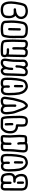

<svg xmlns="http://www.w3.org/2000/svg" viewBox="2380 -3220 840 5640"><g transform="rotate(90 2800.0 -400.0)"><path d="M271 0Q201 0 149 -19Q66 -54 36 -162Q20 -222 20 -308Q20 -347 30 -426.5Q40 -506 57.5 -585Q75 -664 98 -709Q128 -759 190 -779.5Q252 -800 308 -800Q435 -800 499 -719Q540 -669 540 -603Q540 -495 443 -431Q459 -421 472 -404Q515 -340 515 -244Q515 -193 506 -149Q486 -53 386 -17Q341 0 271 0ZM271 -69Q328 -70 361 -82H362Q403 -98 419 -120Q445 -157 445 -246Q445 -256 444 -288.5Q443 -321 416 -363Q401 -383 337 -383Q303 -383 257 -381Q243 -381 233 -391Q223 -401 222 -415Q222 -430 231.5 -440Q241 -450 256 -451Q360 -454 419 -499Q471 -540 471 -601Q471 -638 446.5 -674.5Q422 -711 361 -725H360Q336 -731 308 -731Q256 -731 214.5 -715.5Q173 -700 159 -676Q140 -640 124.5 -568Q109 -496 99 -421Q89 -346 89 -308Q89 -267 94.5 -221Q100 -175 118.5 -137.5Q137 -100 175.5 -84.5Q214 -69 271 -69Z M836 -218H835Q820 -219 811 -229Q802 -239 802 -251V-254Q805 -330 805 -405.5Q805 -481 809 -559Q810 -573 820.5 -582.5Q831 -592 845 -592Q878 -588 878 -555Q875 -494 875 -434V-404Q875 -328 871 -251Q870 -236 860 -227Q850 -218 836 -218ZM815 0Q726 0 675 -20Q594 -56 589 -126V-127Q580 -218 580 -305Q580 -490 619 -662V-663Q659 -800 828 -800Q846 -800 865 -798H878Q915 -798 952.5 -792.5Q990 -787 1029 -765Q1080 -736 1094 -680Q1100 -648 1100 -618L1098 -565Q1098 -515 1099 -466Q1100 -424 1100 -381Q1100 -324 1098 -266Q1092 -190 1075 -117Q1064 -62 1029 -35Q984 0 815 0ZM815 -69Q868 -69 919 -75Q974 -78 989 -91Q1004 -104 1007 -131Q1023 -201 1029 -270Q1031 -329 1031 -387L1030 -465Q1029 -514 1029 -595L1030 -624Q1030 -646 1025.5 -667.5Q1021 -689 995 -705Q966 -721 934 -725Q902 -729 861 -729Q843 -731 828 -731Q708 -731 686 -646Q650 -483 650 -307Q650 -222 658 -134Q658 -112 681 -96Q717 -69 815 -69Z M1489 0H1451Q1319 0 1261.5 -11.5Q1204 -23 1174 -58Q1165 -68 1158 -95Q1140 -156 1140 -343Q1140 -492 1147 -655V-677Q1147 -692 1150.5 -717Q1154 -742 1176 -766Q1209 -800 1270 -800H1284Q1333 -800 1380 -773Q1394 -763 1405 -750Q1444 -798 1509 -798Q1650 -798 1659 -702L1660 -677Q1660 -643 1657 -629Q1655 -582 1654 -468Q1653 -305 1647 -179Q1660 -153 1660 -119Q1660 -100 1655 -76Q1650 -52 1632 -32Q1611 -12 1577 -6Q1543 0 1489 0ZM1498 -70Q1520 -70 1546 -71Q1572 -72 1581.5 -81Q1591 -90 1591 -119Q1591 -138 1586 -147Q1571 -172 1524 -176Q1497 -178 1471 -178H1430Q1416 -178 1406 -188Q1396 -198 1396 -212Q1396 -227 1406 -237Q1416 -247 1430 -247L1482 -248Q1531 -248 1580 -235Q1584 -348 1585 -468Q1585 -584 1588 -633L1589 -644Q1591 -667 1591 -685Q1590 -703 1583 -712Q1570 -728 1505 -728Q1477 -727 1463 -710Q1437 -680 1437 -635Q1434 -575 1434 -471Q1434 -421 1435 -376Q1435 -361 1425.5 -351Q1416 -341 1401 -340Q1387 -340 1376.5 -349Q1366 -358 1366 -373Q1364 -415 1364 -460Q1364 -566 1368 -638Q1368 -695 1345 -712.5Q1322 -730 1280 -730H1270Q1238 -730 1227 -719Q1216 -708 1216 -671V-652Q1209 -492 1209 -350Q1212 -160 1224 -114Q1231 -89 1275.5 -79.5Q1320 -70 1400 -70Z M1828 0Q1700 0 1700 -126L1704 -175L1706 -184Q1711 -226 1716 -258Q1725 -306 1727 -354Q1732 -419 1732 -577L1728 -644Q1728 -668 1733 -700.5Q1738 -733 1777 -766Q1823 -800 1869 -800Q1896 -800 1921.5 -790Q1947 -780 1973 -742Q2026 -798 2095 -798Q2120 -798 2146 -790Q2200 -770 2215 -718Q2220 -693 2220 -668Q2220 -653 2218 -637L2217 -615Q2215 -572 2212 -531Q2206 -442 2206 -354Q2206 -293 2202 -217V-186Q2202 -150 2193 -107Q2184 -64 2144 -30Q2105 -1 2064 -1Q2002 -1 1964 -66Q1949 -49 1931 -36Q1878 0 1828 0ZM1824 -69Q1830 -69 1846 -71Q1862 -73 1890 -92Q1924 -117 1944 -169Q1945 -177 1950 -184Q1969 -245 1969 -334Q1969 -349 1979 -359Q1989 -369 2004 -369Q2018 -369 2028 -359Q2038 -349 2038 -334Q2038 -230 2013 -157Q2016 -70 2065 -70Q2082 -70 2101 -85H2102Q2123 -103 2128 -132.5Q2133 -162 2133 -221Q2136 -279 2136 -329V-354Q2136 -458 2143 -535Q2146 -576 2147 -618Q2151 -663 2151 -674Q2151 -691 2147 -704.5Q2143 -718 2122 -724Q2112 -729 2091 -729Q2070 -729 2044 -712Q2028 -703 2010 -676.5Q1992 -650 1978.5 -600Q1965 -550 1965 -467Q1965 -453 1955 -443Q1945 -433 1931 -433Q1916 -433 1906 -443Q1896 -453 1896 -467Q1896 -584 1925 -660Q1925 -680 1918 -699Q1905 -730 1871 -730Q1846 -730 1820 -712Q1802 -697 1799 -675Q1798 -664 1798 -649Q1798 -635 1799 -616.5Q1800 -598 1801 -578Q1801 -338 1785 -247Q1779 -215 1774 -176L1773 -165Q1769 -136 1769 -118Q1769 -105 1772.5 -91.5Q1776 -78 1797 -73H1798Q1808 -69 1824 -69Z M2510 -388Q2495 -388 2485 -398Q2475 -408 2475 -422L2477 -627Q2477 -641 2487 -651Q2497 -661 2512 -661Q2526 -661 2536 -651Q2546 -641 2546 -627L2544 -422Q2544 -408 2534 -398Q2524 -388 2510 -388ZM2424 0Q2320 0 2286 -52Q2285 -52 2285 -53Q2265 -90 2262 -138Q2260 -166 2260 -194L2262 -266L2261 -299Q2281 -667 2357 -736Q2394 -773 2456 -791Q2486 -800 2514 -800Q2545 -800 2574 -790Q2717 -740 2757 -553L2758 -552Q2778 -435 2778 -306V-305Q2778 -290 2779 -272Q2780 -254 2780 -235Q2780 -188 2770.5 -126.5Q2761 -65 2703 -24Q2672 -7 2630 -7Q2625 -7 2598.5 -7.5Q2572 -8 2535 -32Q2499 0 2424 0ZM2436 -70Q2488 -74 2494 -93Q2486 -133 2486 -175Q2486 -192 2487 -209Q2488 -226 2488 -239Q2488 -252 2498 -261.5Q2508 -271 2523 -271Q2537 -271 2547 -261.5Q2557 -252 2557 -237L2556 -166Q2556 -155 2556.5 -133Q2557 -111 2570 -94V-93Q2576 -84 2613 -77L2631 -76Q2697 -76 2707 -163Q2710 -197 2710 -230Q2710 -426 2689 -539Q2656 -688 2551 -725Q2544 -731 2515 -731Q2495 -731 2463 -721Q2431 -711 2405 -686Q2354 -654 2330 -298Q2331 -282 2331 -265L2329 -192Q2329 -172 2330.5 -142.5Q2332 -113 2344 -89Q2350 -81 2375 -75Q2394 -69 2420 -69Z M3084 -731Q3074 -730 3061 -717Q3053 -710 3023 -674Q2991 -645 2923 -358Q2910 -297 2906 -241Q2902 -190 2891 -134Q2889 -126 2889 -111Q2889 -70 2949 -70H2960Q3004 -70 3027.5 -87.5Q3051 -105 3051 -162Q3048 -234 3048 -340Q3048 -385 3049 -427Q3050 -442 3060 -451Q3070 -460 3083 -460Q3099 -460 3109 -449.5Q3119 -439 3119 -425Q3117 -380 3117 -330Q3118 -247 3120.5 -165.5Q3123 -84 3196 -72Q3205 -70 3212 -70Q3272 -70 3272 -159Q3272 -211 3263 -267Q3259 -292 3258 -309Q3250 -394 3193 -525Q3174 -572 3157 -620Q3144 -657 3120 -694Q3096 -731 3084 -731ZM3084 -800Q3135 -800 3180 -731Q3209 -682 3222 -643Q3238 -598 3257 -552Q3319 -407 3327 -314Q3328 -300 3331 -277Q3340 -224 3340 -162Q3340 -81 3300 -35Q3267 -1 3213 -1L3188 -3Q3126 -11 3091 -54Q3079 -38 3062 -27Q3013 0 2950 0Q2877 0 2843 -42Q2820 -74 2820 -118Q2820 -135 2823 -148Q2833 -198 2837 -247Q2841 -306 2855 -374Q2922 -664 2969 -718Q3006 -761 3025 -778Q3049 -799 3084 -800Z M3699 0 3665 -1Q3637 -2 3593 -2Q3581 -2 3570 -1Q3520 -1 3492 -4Q3429 -11 3410 -69Q3383 -166 3383 -390V-430Q3383 -468 3381.5 -497Q3380 -526 3380 -553Q3380 -727 3435 -770Q3472 -800 3540 -800Q3589 -800 3634 -779.5Q3679 -759 3693 -716Q3702 -679 3702 -608Q3702 -572 3700 -536V-513Q3814 -501 3864 -423Q3899 -367 3899 -297L3900 -269Q3900 -224 3885 -165Q3870 -106 3808 -43Q3782 -18 3759 -9Q3736 0 3699 0ZM3699 -69Q3723 -69 3733.5 -73.5Q3744 -78 3760 -93Q3830 -159 3830 -270Q3830 -308 3825 -335Q3806 -443 3664 -446Q3649 -446 3639.5 -456Q3630 -466 3630 -480L3631 -538Q3633 -581 3633 -625Q3633 -669 3626 -698Q3622 -710 3598 -720.5Q3574 -731 3540 -731Q3495 -731 3478 -716Q3464 -703 3461 -681V-680Q3449 -618 3449 -552Q3449 -527 3451 -501Q3452 -469 3452 -430V-392Q3452 -181 3476 -90Q3477 -84 3481 -80Q3490 -71 3546 -71H3593Q3641 -71 3667 -70ZM3632 -118Q3618 -118 3607.5 -128Q3597 -138 3597 -152Q3597 -187 3594.5 -224.5Q3592 -262 3592 -298Q3592 -320 3593 -341Q3594 -355 3604 -363.5Q3614 -372 3627 -372Q3644 -372 3653 -361.5Q3662 -351 3662 -338L3661 -297Q3661 -264 3664 -227Q3667 -190 3667 -152Q3667 -138 3656.5 -128Q3646 -118 3632 -118Z M4065 -69 4114 -72Q4142 -76 4153.5 -97Q4165 -118 4165 -135Q4165 -141 4167 -146Q4169 -156 4169 -285Q4169 -299 4179 -309Q4189 -319 4203 -319Q4218 -319 4228 -309Q4238 -299 4238 -285Q4238 -151 4236 -134Q4232 -112 4232 -89Q4232 -82 4233 -76Q4246 -72 4289 -72Q4347 -74 4351 -85Q4357 -101 4357 -137L4356 -161Q4358 -189 4358 -219Q4358 -365 4380 -537Q4391 -616 4391 -660Q4391 -699 4379 -720Q4367 -729 4301 -731Q4237 -728 4224 -720Q4222 -710 4222 -693Q4222 -675 4223 -663Q4224 -651 4224 -642L4223 -616Q4223 -551 4229 -532Q4231 -526 4231 -519Q4231 -512 4227 -503Q4218 -486 4195 -486Q4172 -486 4164 -509Q4153 -549 4153 -592L4155 -642Q4155 -649 4154 -659Q4153 -669 4153 -678Q4153 -687 4152 -694Q4150 -709 4123 -710Q4106 -710 4092.5 -709Q4079 -708 4068 -708Q4032 -708 4022 -703Q4016 -699 4016 -676L4015 -664Q4010 -608 4010 -551Q4010 -489 4016 -426Q4022 -353 4022 -281Q4022 -249 4021 -219Q4020 -189 4020 -159Q4020 -149 4018 -133Q4015 -100 4015 -86L4016 -72Q4035 -69 4065 -69ZM4063 0Q3990 0 3973 -14Q3949 -38 3947 -70L3946 -93Q3946 -117 3950 -152V-159Q3950 -191 3951.5 -221Q3953 -251 3953 -281Q3953 -350 3946 -421Q3940 -484 3940 -546Q3940 -609 3946 -672Q3946 -697 3955 -726Q3967 -764 4018 -775Q4034 -778 4087 -778Q4100 -779 4115 -779Q4148 -779 4174 -768Q4204 -799 4296 -800Q4338 -800 4371 -794Q4460 -779 4460 -667Q4460 -610 4452 -559L4449 -530Q4433 -405 4428 -278V-277Q4427 -249 4427 -219Q4427 -189 4426 -158V-138Q4426 -115 4422 -83Q4418 -51 4393 -27.5Q4368 -4 4291 -2Q4210 -2 4185 -23L4182 -27Q4158 -8 4122 -3Q4098 0 4063 0Z M4750 -388Q4735 -388 4725 -398Q4715 -408 4715 -422L4717 -627Q4717 -641 4727 -651Q4737 -661 4752 -661Q4766 -661 4776 -651Q4786 -641 4786 -627L4784 -422Q4784 -408 4774 -398Q4764 -388 4750 -388ZM4664 0Q4560 0 4526 -52Q4525 -52 4525 -53Q4505 -90 4502 -138Q4500 -166 4500 -194L4502 -266L4501 -299Q4521 -667 4597 -736Q4634 -773 4696 -791Q4726 -800 4754 -800Q4785 -800 4814 -790Q4957 -740 4997 -553L4998 -552Q5018 -435 5018 -306V-305Q5018 -290 5019 -272Q5020 -254 5020 -235Q5020 -188 5010.5 -126.5Q5001 -65 4943 -24Q4912 -7 4870 -7Q4865 -7 4838.5 -7.5Q4812 -8 4775 -32Q4739 0 4664 0ZM4676 -70Q4728 -74 4734 -93Q4726 -133 4726 -175Q4726 -192 4727 -209Q4728 -226 4728 -239Q4728 -252 4738 -261.5Q4748 -271 4763 -271Q4777 -271 4787 -261.5Q4797 -252 4797 -237L4796 -166Q4796 -155 4796.5 -133Q4797 -111 4810 -94V-93Q4816 -84 4853 -77L4871 -76Q4937 -76 4947 -163Q4950 -197 4950 -230Q4950 -426 4929 -539Q4896 -688 4791 -725Q4784 -731 4755 -731Q4735 -731 4703 -721Q4671 -711 4645 -686Q4594 -654 4570 -298Q4571 -282 4571 -265L4569 -192Q4569 -172 4570.5 -142.5Q4572 -113 4584 -89Q4590 -81 4615 -75Q4634 -69 4660 -69Z M5471 0Q5386 0 5351 -30Q5325 0 5266 0Q5220 0 5169.5 -15.5Q5119 -31 5097 -68Q5060 -147 5060 -266Q5060 -386 5156 -424Q5109 -472 5092 -558Q5088 -584 5088 -609Q5088 -649 5100 -685Q5126 -753 5187 -774.5Q5248 -796 5294 -798Q5340 -800 5354 -800Q5412 -800 5460 -787Q5538 -763 5559 -710.5Q5580 -658 5580 -610L5577 -127Q5577 -65 5543 -28Q5514 0 5471 0ZM5471 -69Q5507 -69 5507 -134V-326Q5509 -460 5509 -601Q5509 -663 5492 -688Q5462 -731 5352 -731Q5186 -731 5166 -663Q5157 -631 5157 -605Q5157 -531 5202 -477Q5232 -441 5271 -441Q5281 -440 5314 -440Q5328 -440 5338 -429.5Q5348 -419 5348 -405Q5348 -391 5338 -380.5Q5328 -370 5314 -370Q5227 -370 5198 -364Q5129 -351 5129 -266Q5129 -249 5133 -202Q5137 -100 5194 -80Q5223 -69 5266 -69Q5292 -69 5299 -76Q5314 -88 5315 -163V-285Q5318 -318 5350 -320Q5364 -320 5374 -310Q5384 -300 5385 -285L5384 -154Q5384 -98 5397 -82Q5412 -69 5471 -69ZM5347 -476Q5333 -476 5323 -486Q5313 -496 5313 -510Q5313 -550 5311.5 -582Q5310 -614 5310 -651Q5310 -666 5320.5 -676Q5331 -686 5345 -686Q5359 -686 5369.5 -676Q5380 -666 5380 -651L5382 -510Q5382 -496 5372 -486Q5362 -476 5347 -476Z"/></g></svg>

Font: Bubblez Graffiti
Style: Regular
Weight: 400
Designer: GGBotNet
Foundry: GGBotNet
Version: 1.00